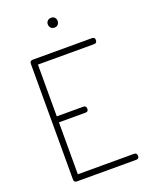

<svg xmlns="http://www.w3.org/2000/svg" viewBox="-168 -1001 833 1084"><g transform="rotate(-20 249.0 -459.0)"><path d="M119 -695V-384H279Q296 -384 296 -365Q296 -348 279 -348H119V-36H457Q474 -36 474 -17Q474 0 457 0H101Q83 0 83 -18V-713Q83 -731 101 -731H457Q474 -731 474 -714Q474 -695 457 -695ZM257.5 -910Q266 -918 279 -918Q292 -918 300 -910Q308 -902 308 -889Q308 -876 300 -867.5Q292 -859 279 -859Q266 -859 257.5 -867.5Q249 -876 249 -889Q249 -902 257.5 -910Z"/></g></svg>

Font: Dosis
Style: ExtraLight
Weight: 250
Designer: Edgar Tolentino, Pablo Impallari, Igino Marini
Foundry: Edgar Tolentino, Pablo Impallari, Igino Marini
Version: Version 1.007